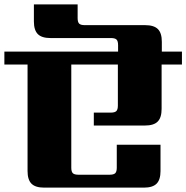

<svg xmlns="http://www.w3.org/2000/svg" viewBox="-40 -858 852 878"><path d="M792 -622V-563H699V-360Q699 -320 681 -302Q663 -284 623 -284H389V-343H466Q485 -343 492 -350Q499 -357 499 -375V-563H286V-91Q286 -73 293 -66Q300 -59 319 -59H461Q480 -59 487 -66Q494 -73 494 -91V-196H694V-76Q694 -36 676 -18Q658 0 618 0H162Q122 0 104 -18Q86 -36 86 -76V-563H-20V-622H500V-651Q500 -670 493 -677Q486 -684 467 -684H191Q151 -684 133 -702Q115 -720 115 -760V-838H315V-775Q315 -757 322 -750Q329 -743 348 -743H624Q664 -743 682 -725Q700 -707 700 -667V-622Z"/></svg>

Font: Sarpanch ExtraBold
Style: Regular
Weight: 800
Designer: Manushi Parikh (Devanagari and Latin), Jyotish Sonowal (Devanagari)
Foundry: Indian Type Foundry
Version: Version 2.004;PS 1.0;hotconv 1.0.78;makeotf.lib2.5.61930; tt